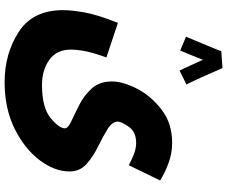

<svg xmlns="http://www.w3.org/2000/svg" viewBox="-96 -658 984 832"><g transform="rotate(90 396.0 -242.0)"><path d="M286 -528 346 -558Q330 -589 308.5 -638Q287 -687 275 -714L202 -709Q191 -680 169 -627.5Q147 -575 139 -556L199 -531Q203 -540 215 -569Q227 -598 239 -629Q252 -602 265 -572.5Q278 -543 286 -528ZM336 230Q450 230 537 187Q624 144 673.5 79Q723 14 723 -52Q723 -96 690.5 -125Q658 -154 615 -175Q572 -196 539.5 -216Q507 -236 507 -261Q507 -275 529 -307.5Q551 -340 600 -340Q623 -340 648.5 -330Q674 -320 696 -308L762 -444Q730 -464 687.5 -480Q645 -496 599 -496Q515 -496 455.5 -450.5Q396 -405 364.5 -344Q333 -283 333 -235Q333 -181 363.5 -147.5Q394 -114 434.5 -93.5Q475 -73 505.5 -59Q536 -45 536 -31Q536 -6 491 31Q446 68 348 68Q283 68 239 36Q195 4 195 -56Q195 -83 201.5 -118Q208 -153 229 -211L79 -261Q44 -173 34 -117Q24 -61 24 -23Q24 108 118.5 169Q213 230 336 230Z"/></g></svg>

Font: Noto Sans Arabic Condensed Black
Style: Regular
Weight: 900
Width: 3
Designer: Nadine Chahine
Foundry: Monotype Imaging Inc.
Version: 1.001